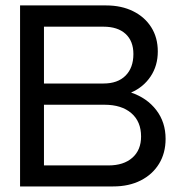

<svg xmlns="http://www.w3.org/2000/svg" viewBox="-20 -670 650 690"><path d="M361.2 -650.5H52.1V0H386.6Q443.4 0 485.7 -21.5Q528.1 -43 551.6 -81.5Q575.1 -120 575.1 -171Q575.1 -230.9 541.6 -274.5Q508.1 -318.1 451 -337.4Q495.4 -356.6 521.2 -395.2Q547.1 -433.9 547.1 -485Q547.1 -534.6 523.7 -571.8Q500.4 -608.9 458.4 -629.7Q416.4 -650.5 361.2 -650.5ZM351.7 -574.1Q403 -574.1 431.2 -548.3Q459.4 -522.5 459.4 -475.9Q459.4 -426.5 431.2 -398.2Q403 -369.9 351.7 -369.9H138V-574.1ZM355.4 -293.6Q416.8 -293.6 451.9 -263.4Q487 -233.3 487 -179.5Q487 -130.9 455.7 -103.2Q424.4 -75.5 369.7 -75.5H138V-293.6Z"/></svg>

Font: Overused Grotesk Light
Style: Regular
Weight: 300
Designer: RandomMaerks
Version: Version 0.005